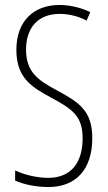

<svg xmlns="http://www.w3.org/2000/svg" viewBox="-20 -744 434 774"><path d="M352 -187C352 -297 300 -331 209 -380C137 -419 85 -451 85 -544C85 -632 133 -688 221 -688C249 -688 290 -682 329 -661L344 -695C314 -710 267 -724 220 -724C117 -724 46 -660 46 -543C46 -429 109 -392 187 -350C274 -303 313 -275 313 -186C313 -90 268 -27 174 -27C131 -27 78 -39 41 -57V-16C81 2 133 10 175 10C287 10 352 -62 352 -187Z"/></svg>

Font: Noto Sans Ethiopic ExtraCondensed ExtraLight
Style: Regular
Weight: 200
Width: 2
Designer: Monotype Design Team
Foundry: Monotype Imaging Inc.
Version: Version 2.102